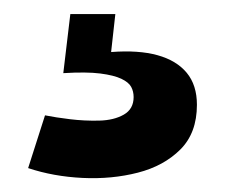

<svg xmlns="http://www.w3.org/2000/svg" viewBox="-20 -28 320 273"><path d="M20 211 44 136Q59 139 79.5 141.5Q100 144 121 143.5Q142 143 156 135Q170 127 170 110Q170 102 166.5 95.5Q163 89 152.5 84Q142 79 122.5 76.5Q103 74 70 76L80 -8H144L138 46Q177 43 204 50.5Q231 58 245.5 75.5Q260 93 260 121Q260 161 236.5 184.5Q213 208 176 217.5Q139 227 97.5 225Q56 223 20 211Z"/></svg>

Font: Bricolage Grotesque 24pt SemiCondensed
Style: Bold
Weight: 700
Width: 4
Designer: Mathieu Triay
Foundry: Atelier Triay
Version: Version 1.001;gftools[0.9.33.dev8+g029e19f]